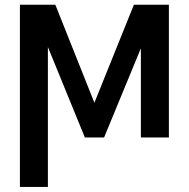

<svg xmlns="http://www.w3.org/2000/svg" viewBox="-20 -565 775 789"><path d="M367.9 -142.8 530.2 -545.5H632.8L407.7 0H328.8L105.8 -545.5H207.4ZM176.8 -545.5V203.1H61.8V-545.5ZM558.9 0V-545.5H674V0Z"/></svg>

Font: InterMG Medium
Style: Regular
Weight: 500
Designer: Rasmus Andersson
Foundry: rsms
Version: Version 3.019;December 26, 2023;FontCreator 15.0.0.2955 64-b